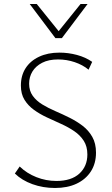

<svg xmlns="http://www.w3.org/2000/svg" viewBox="-20 -927 558 956"><path d="M415 -158Q415 -198 397 -226Q379 -254 349.5 -274Q320 -294 284.5 -310Q249 -326 213.5 -342.5Q178 -359 149 -380Q120 -401 102 -430Q84 -459 84 -501Q84 -551 107.5 -587.5Q131 -624 174.5 -644.5Q218 -665 276 -665Q320 -665 363 -653.5Q406 -642 439 -619L421 -580Q392 -604 352 -617.5Q312 -631 269 -631Q222 -631 190 -614.5Q158 -598 141.5 -571Q125 -544 125 -510Q125 -475 143 -450Q161 -425 190.5 -407Q220 -389 256 -373.5Q292 -358 327 -340.5Q362 -323 391.5 -300.5Q421 -278 439.5 -245.5Q458 -213 458 -167Q458 -113 432.5 -73.5Q407 -34 361.5 -12.5Q316 9 254 9Q194 9 141.5 -10Q89 -29 54 -63L78 -98Q113 -64 161 -45Q209 -26 261 -26Q335 -26 375 -62.5Q415 -99 415 -158ZM256 -737 265 -763 381 -907H416L288 -737ZM256 -737 128 -907H163L280 -762L288 -737Z"/></svg>

Font: Ysabeau SC ExtraLight
Style: Regular
Weight: 250
Designer: Christian Thalmann (Catharsis Fonts)
Version: Version 2.001;gftools[0.9.30]; featfreeze: smcp